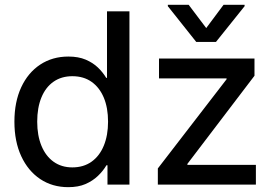

<svg xmlns="http://www.w3.org/2000/svg" viewBox="-20 -775 1143 806"><path d="M266.6 10.7Q199.7 10.7 148.7 -23.4Q97.7 -57.6 69.1 -119.4Q40.5 -181.2 40.5 -264.2Q40.5 -347.2 69.1 -408.7Q97.7 -470.2 148.9 -503.9Q200.2 -537.6 267.1 -537.6Q309.1 -537.6 339.6 -524.7Q370.1 -511.7 391.1 -491.5Q412.1 -471.2 425.8 -448.2H429.2V-727.5H523.4V0H431.2V-81.1H426.8Q412.6 -57.1 390.9 -36.4Q369.1 -15.6 338.9 -2.4Q308.6 10.7 266.6 10.7ZM283.7 -72.3Q330.6 -72.3 364.3 -96.2Q397.9 -120.1 415.8 -163.6Q433.6 -207 433.6 -264.2Q433.6 -322.3 415.8 -365Q397.9 -407.7 364.5 -431.4Q331.1 -455.1 283.7 -455.1Q237.8 -455.1 204.6 -431.9Q171.4 -408.7 153.8 -365.7Q136.2 -322.8 136.2 -264.2Q136.2 -206.1 154.1 -162.8Q171.9 -119.6 205.1 -95.9Q238.3 -72.3 283.7 -72.3ZM642.6 0V-67.9L931.2 -442.4V-445.8H647.5V-529.3H1048.3V-457L766.6 -86.9V-83H1054.2V0ZM772 -754.9 845.7 -657.2 918.5 -754.9H1006.8V-749L886.7 -599.1H803.7L684.6 -749V-754.9Z"/></svg>

Font: Inter Cardless Tabular
Style: Regular
Weight: 400
Designer: Rasmus Andersson
Foundry: rsms
Version: Version 4.000;git-4fc901f